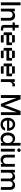

<svg xmlns="http://www.w3.org/2000/svg" viewBox="3132 -3903 783 7087"><g transform="rotate(90 3523.5 -359.5)"><path d="M174.8 0V-727.5H66.4V0Z M402.3 0V-296.9C402.3 -392.6 456.5 -433.6 526.9 -433.6C598.1 -433.6 639.6 -391.1 639.6 -308.6V0H742.7V-321.3C742.7 -456.1 662.1 -525.9 556.2 -525.9C488.3 -525.9 435.5 -496.6 400.4 -438V-515.6H299.3V0Z M1107.4 -430.7V-515.6H1002.9V-656.2H899.4V-515.6H808.6V-430.7H899.4V-123C899.4 -40 945.8 0 1042.5 0H1107.4V-85H1057.1C1016.1 -85 1002.9 -98.1 1002.9 -136.2V-430.7Z M1275.9 -327.1V-393.6C1275.9 -406.2 1282.7 -413.1 1295.4 -413.1H1528.3C1541 -413.1 1547.9 -406.2 1547.9 -393.6V-327.1C1547.9 -314.5 1541 -307.6 1528.3 -307.6H1295.4C1282.7 -307.6 1275.9 -314.5 1275.9 -327.1ZM1173.3 -393.6V-122.1C1173.3 -109.4 1180.2 -102.5 1192.9 -102.5H1256.3C1269 -102.5 1275.9 -95.7 1275.9 -83V-19.5C1275.9 -6.8 1282.7 0 1295.4 0H1531.2C1543.9 0 1550.8 -6.8 1550.8 -19.5V-83C1550.8 -95.7 1543.9 -102.5 1531.2 -102.5H1295.4C1282.7 -102.5 1275.9 -109.4 1275.9 -122.1V-185.5C1275.9 -198.2 1282.7 -205.1 1295.4 -205.1H1626C1638.7 -205.1 1645.5 -211.9 1645.5 -224.6V-393.6C1645.5 -406.2 1638.7 -413.1 1626 -413.1H1567.4C1554.7 -413.1 1547.9 -419.9 1547.9 -432.6V-496.1C1547.9 -508.8 1541 -515.6 1528.3 -515.6H1295.4C1282.7 -515.6 1275.9 -508.8 1275.9 -496.1V-432.6C1275.9 -419.9 1269 -413.1 1256.3 -413.1H1192.9C1180.2 -413.1 1173.3 -406.2 1173.3 -393.6ZM1850.6 -327.1V-393.6C1850.6 -406.2 1857.4 -413.1 1870.1 -413.1H2103C2115.7 -413.1 2122.6 -406.2 2122.6 -393.6V-327.1C2122.6 -314.5 2115.7 -307.6 2103 -307.6H1870.1C1857.4 -307.6 1850.6 -314.5 1850.6 -327.1ZM1748 -393.6V-122.1C1748 -109.4 1754.9 -102.5 1767.6 -102.5H1831.1C1843.8 -102.5 1850.6 -95.7 1850.6 -83V-19.5C1850.6 -6.8 1857.4 0 1870.1 0H2106C2118.7 0 2125.5 -6.8 2125.5 -19.5V-83C2125.5 -95.7 2118.7 -102.5 2106 -102.5H1870.1C1857.4 -102.5 1850.6 -109.4 1850.6 -122.1V-185.5C1850.6 -198.2 1857.4 -205.1 1870.1 -205.1H2200.7C2213.4 -205.1 2220.2 -211.9 2220.2 -224.6V-393.6C2220.2 -406.2 2213.4 -413.1 2200.7 -413.1H2142.1C2129.4 -413.1 2122.6 -419.9 2122.6 -432.6V-496.1C2122.6 -508.8 2115.7 -515.6 2103 -515.6H1870.1C1857.4 -515.6 1850.6 -508.8 1850.6 -496.1V-432.6C1850.6 -419.9 1843.8 -413.1 1831.1 -413.1H1767.6C1754.9 -413.1 1748 -406.2 1748 -393.6ZM2425.3 -327.1V-393.6C2425.3 -406.2 2432.1 -413.1 2444.8 -413.1H2677.7C2690.4 -413.1 2697.3 -406.2 2697.3 -393.6V-327.1C2697.3 -314.5 2690.4 -307.6 2677.7 -307.6H2444.8C2432.1 -307.6 2425.3 -314.5 2425.3 -327.1ZM2322.8 -393.6V-122.1C2322.8 -109.4 2329.6 -102.5 2342.3 -102.5H2405.8C2418.5 -102.5 2425.3 -95.7 2425.3 -83V-19.5C2425.3 -6.8 2432.1 0 2444.8 0H2680.7C2693.4 0 2700.2 -6.8 2700.2 -19.5V-83C2700.2 -95.7 2693.4 -102.5 2680.7 -102.5H2444.8C2432.1 -102.5 2425.3 -109.4 2425.3 -122.1V-185.5C2425.3 -198.2 2432.1 -205.1 2444.8 -205.1H2775.4C2788.1 -205.1 2794.9 -211.9 2794.9 -224.6V-393.6C2794.9 -406.2 2788.1 -413.1 2775.4 -413.1H2716.8C2704.1 -413.1 2697.3 -419.9 2697.3 -432.6V-496.1C2697.3 -508.8 2690.4 -515.6 2677.7 -515.6H2444.8C2432.1 -515.6 2425.3 -508.8 2425.3 -496.1V-432.6C2425.3 -419.9 2418.5 -413.1 2405.8 -413.1H2342.3C2329.6 -413.1 2322.8 -406.2 2322.8 -393.6Z M2904.3 -515.6V0H3007.3V-304.7C3007.3 -388.7 3054.7 -428.2 3112.8 -428.2C3136.7 -428.2 3159.2 -424.8 3167 -423.3V-519.5C3158.7 -520.5 3145 -522 3129.4 -522C3064 -522 3023.9 -488.3 3004.9 -432.1H3002.9V-515.6Z M3490.2 -727.5V0H3597.2V-396.5C3597.2 -445.8 3595.2 -515.1 3593.8 -581.1C3620.1 -505.9 3644.5 -436.5 3659.7 -396.5L3814.5 0H3903.3L4056.6 -396.5C4072.3 -438 4097.2 -512.2 4124 -591.3C4122.6 -522.5 4120.6 -448.2 4120.6 -396.5V0H4227.1V-727.5H4073.7L3913.1 -301.3C3900.4 -264.2 3876.5 -195.3 3859.9 -145C3843.3 -195.3 3819.3 -264.2 3806.2 -301.3L3643.1 -727.5Z M4571.8 11.7C4688.5 11.7 4780.3 -57.1 4799.3 -156.7H4700.2C4685.5 -107.9 4640.6 -74.2 4573.2 -74.2C4482.9 -74.2 4431.2 -137.2 4427.7 -230H4807.1V-257.8C4807.1 -417 4712.4 -527.3 4566.4 -527.3C4425.8 -527.3 4326.2 -414.1 4326.2 -256.8C4326.2 -101.1 4418.9 11.7 4571.8 11.7ZM4706.5 -308.1H4428.7C4437.5 -390.1 4489.7 -441.4 4567.4 -441.4C4645.5 -441.4 4698.2 -390.1 4706.5 -308.1Z M5094.2 10.3C5161.6 10.3 5219.2 -18.6 5253.9 -78.6H5254.9V0H5356V-727.5H5252.9V-440.9H5252C5218.8 -498 5160.6 -525.9 5093.8 -525.9C4960.4 -525.9 4870.6 -417 4870.6 -257.8C4870.6 -98.1 4960 10.3 5094.2 10.3ZM5115.2 -78.6C5032.2 -78.6 4975.1 -141.6 4975.1 -257.8C4975.1 -374.5 5032.2 -437.5 5115.2 -437.5C5203.1 -437.5 5259.8 -366.2 5259.8 -257.8C5259.8 -149.4 5203.1 -78.6 5115.2 -78.6Z M5472.2 -515.6V0H5575.2V-515.6ZM5523.4 -604.5C5560.1 -604.5 5588.9 -632.3 5588.9 -667.5C5588.9 -703.1 5560.1 -731 5523.4 -731C5486.8 -731 5458.5 -703.1 5458.5 -667.5C5458.5 -632.3 5486.8 -604.5 5523.4 -604.5Z M5877.9 10.3C5946.3 10.3 5998.5 -19 6033.7 -77.6V0H6134.8V-515.6H6031.7V-218.8C6031.7 -123 5977.5 -82 5907.7 -82C5835.9 -82 5794.4 -124.5 5794.4 -207V-515.6H5691.4V-194.3C5691.4 -59.6 5772 10.3 5877.9 10.3Z M6251 -515.6V0H6354V-311C6354 -392.6 6407.7 -435.5 6467.8 -435.5C6526.4 -435.5 6568.8 -396.5 6568.8 -337.4V0H6670.4V-322.3C6670.4 -388.2 6712.9 -435.5 6781.7 -435.5C6837.4 -435.5 6885.3 -404.3 6885.3 -330.6V0H6988.8V-339.4C6988.8 -463.4 6912.6 -525.9 6816.9 -525.9C6740.7 -525.9 6681.2 -486.3 6653.3 -430.7C6631.8 -485.8 6575.2 -525.9 6504.9 -525.9C6440.9 -525.9 6382.8 -492.7 6351.1 -429.2V-515.6Z"/></g></svg>

Font: Inteeer Medium
Style: Regular
Weight: 500
Designer: Rasmus Andersson
Foundry: rsms
Version: Version 4.001;Glyphs 3.4 (3402)